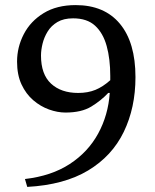

<svg xmlns="http://www.w3.org/2000/svg" viewBox="-20 -730 609 754"><path d="M87 4 78 -27Q182 -39 254 -86Q326 -133 365.5 -205.5Q405 -278 411 -365H405Q377 -335 338.5 -311.5Q300 -288 237 -288Q206 -288 172.5 -300Q139 -312 110.5 -336.5Q82 -361 64.5 -398.5Q47 -436 47 -488Q47 -545 73.5 -596Q100 -647 151.5 -678.5Q203 -710 277 -710Q390 -710 451 -636.5Q512 -563 512 -427Q512 -307 466 -212Q420 -117 326 -60.5Q232 -4 87 4ZM141 -512Q141 -438 180.5 -401.5Q220 -365 287 -365Q325 -365 354.5 -377Q384 -389 413 -415Q413 -418 413 -422.5Q413 -427 413 -432Q413 -498 399 -549Q385 -600 353.5 -629Q322 -658 267 -658Q230 -658 205.5 -643.5Q181 -629 167 -606Q153 -583 147 -558Q141 -533 141 -512Z"/></svg>

Font: Hedvig Letters Serif 12pt
Style: Regular
Weight: 400
Designer: Alexander Örn & Tor Weibull
Foundry: Kanon Foundry
Version: Version 1.000; ttfautohint (v1.8.4.7-5d5b)